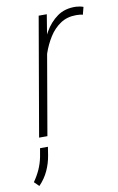

<svg xmlns="http://www.w3.org/2000/svg" viewBox="-118 -587 520 844"><g transform="rotate(-10 141.5 -165.0)"><path d="M136.2 -438.5 60.5 0H23.4L114.7 -528.3H150.9ZM315.4 -532.2 306.6 -498.5Q300.3 -500.5 292.7 -501.2Q285.2 -502 277.3 -502Q236.3 -502 206.5 -481.9Q176.8 -461.9 156.5 -429.7Q136.2 -397.5 123.5 -360.8Q110.8 -324.2 103.5 -290.5L86.4 -286.6Q93.8 -324.7 106.9 -368.7Q120.1 -412.6 142.8 -452.1Q165.5 -491.7 199.5 -515.9Q233.4 -540 282.2 -538.6Q291 -538.1 299.1 -536.6Q307.1 -535.2 315.4 -532.2ZM54.7 46.4 48.8 83.5Q43 119.1 28.3 150.9Q13.7 182.6 -12.2 209.5L-33.2 189Q-16.1 164.6 -4.6 139.2Q6.8 113.8 12.7 85L19.5 46.4Z"/></g></svg>

Font: Roboto Condensed ExtraLight
Style: Italic
Weight: 250
Italic angle: -12°
Designer: Christian Robertson
Foundry: Google
Version: Version 3.008; 2023